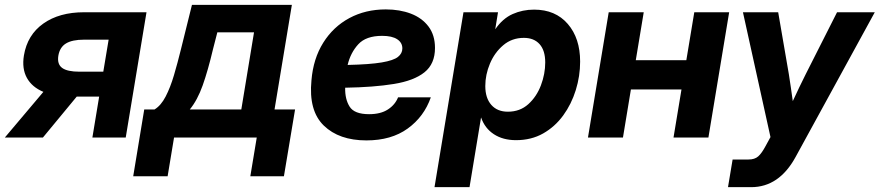

<svg xmlns="http://www.w3.org/2000/svg" viewBox="-52 -566 3620 790"><path d="M465.3 0H328.1L356 -168.5H263.7L124.5 0H-32.2L126.5 -188Q79.6 -207.5 58.6 -245.6Q37.6 -283.7 46.4 -337.9Q60.5 -422.4 126.2 -469Q191.9 -515.6 293.9 -515.6H550.8ZM373 -271 395 -402.8H293.9Q245.1 -402.8 219.5 -387.2Q193.8 -371.6 188 -336.4Q182.6 -301.8 203.9 -286.4Q225.1 -271 275.4 -271Z M496.1 159.2 541.5 -115.7H584Q610.4 -131.8 629.6 -168.9Q648.9 -206.1 663.8 -256.6Q678.7 -307.1 692.4 -362.8L737.8 -545.9H1148.9L1077.6 -115.7H1162.1L1116.2 159.2H978L1004.4 0H664.1L637.7 159.2ZM729 -115.7H940.9L993.2 -433.1H842.3L824.2 -362.8Q803.7 -275.9 782 -214.8Q760.3 -153.8 729 -115.7Z M1455.6 11.7Q1343.3 11.7 1280.3 -49.3Q1217.3 -110.4 1229.5 -235.4Q1236.8 -324.7 1278.1 -390.4Q1319.3 -456.1 1385.7 -491.7Q1452.1 -527.3 1535.2 -527.3Q1592.8 -527.3 1638.7 -509.8Q1684.6 -492.2 1711.2 -456.8Q1737.8 -421.4 1737.8 -368.7Q1737.8 -303.2 1694.6 -268.6Q1651.4 -233.9 1568.6 -220.5Q1485.8 -207 1368.2 -205.1Q1367.2 -157.7 1386.7 -127Q1406.2 -96.2 1466.8 -96.2Q1514.2 -96.2 1543.9 -115.5Q1573.7 -134.8 1585.9 -165.5H1720.7Q1692.9 -85.9 1625.5 -37.1Q1558.1 11.7 1455.6 11.7ZM1378.4 -298.8Q1469.7 -300.8 1518.6 -309.1Q1567.4 -317.4 1585.4 -331.8Q1603.5 -346.2 1603.5 -366.7Q1603.5 -390.6 1582.3 -404.5Q1561 -418.5 1520.5 -418.5Q1453.6 -418.5 1421.9 -383.5Q1390.1 -348.6 1378.4 -298.8Z M1735.8 204.1 1855 -515.6H1997.1L1985.8 -446.3H1986.3Q2016.1 -489.7 2057.1 -508.1Q2098.1 -526.4 2145.5 -526.4Q2233.4 -526.4 2284.2 -467.5Q2335 -408.7 2335 -312.5Q2335 -252.9 2317.1 -195.3Q2299.3 -137.7 2265.4 -91.1Q2231.4 -44.4 2182.6 -16.8Q2133.8 10.7 2071.3 10.7Q2017.6 10.7 1980.2 -13.7Q1942.9 -38.1 1927.7 -82H1927.2L1879.9 204.1ZM2037.6 -106.4Q2087.4 -106.4 2121.6 -137.2Q2155.8 -168 2173.6 -214.8Q2191.4 -261.7 2191.4 -309.1Q2191.4 -358.4 2168.2 -384.3Q2145 -410.2 2103.5 -410.2Q2054.2 -410.2 2018.6 -379.9Q1982.9 -349.6 1963.9 -304.2Q1944.8 -258.8 1944.8 -211.9Q1944.8 -162.6 1969.5 -134.5Q1994.1 -106.4 2037.6 -106.4Z M2596.7 -515.6 2564 -318.4H2772L2804.7 -515.6H2948.2L2862.8 0H2719.2L2752 -197.8H2543.9L2511.2 0H2367.2L2452.6 -515.6Z M2943.4 204.1 2962.4 90.3H3027.8Q3053.2 90.3 3067.6 77.6Q3082 64.9 3097.7 35.6L3118.2 -2L3004.9 -515.6H3149.9L3193.8 -260.7Q3198.2 -233.4 3202.1 -205.6Q3206.1 -177.7 3210 -149.9Q3235.8 -206.1 3263.2 -260.7L3392.1 -515.6H3547.4L3221.7 79.6Q3153.8 204.1 3038.6 204.1Z"/></svg>

Font: Inter Display
Style: Bold Italic
Weight: 700
Italic angle: -9.39999°
Designer: Rasmus Andersson
Foundry: rsms
Version: Version 4.000;git-a52131595